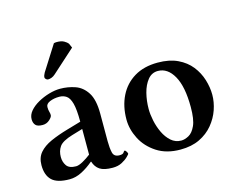

<svg xmlns="http://www.w3.org/2000/svg" viewBox="-96 -818 1188 969"><g transform="rotate(-15 497.5 -333.0)"><path d="M256 -674Q262 -676 272 -676Q295 -676 309 -668Q323 -660 329 -652L339 -629L219 -521Q209 -512 199 -508.5Q189 -505 181 -505Q175 -505 170 -510Q165 -515 165 -519Q165 -524 167 -530Q169 -536 173 -543ZM281 -48Q252 -23 220 -6.5Q188 10 156 10Q91 10 63.5 -16.5Q36 -43 36 -95Q36 -135 58 -160.5Q80 -186 119 -203.5Q158 -221 210 -236L282 -257Q282 -321 273.5 -352.5Q265 -384 249 -395Q233 -406 212 -406Q184 -406 162.5 -397Q141 -388 141 -371Q141 -356 144 -346.5Q147 -337 147 -328Q147 -318 131.5 -304Q116 -290 95 -290Q68 -290 58 -301.5Q48 -313 48 -332Q48 -355 65 -375Q82 -395 109.5 -410.5Q137 -426 168 -435Q199 -444 226 -444Q267 -444 304.5 -431Q342 -418 366 -380.5Q390 -343 390 -271V-126Q390 -92 395.5 -67Q401 -42 430 -42Q448 -42 452.5 -50Q457 -58 461 -58Q464 -58 469 -50.5Q474 -43 474 -38Q474 -36 462 -24Q450 -12 429.5 -1Q409 10 381 10Q336 10 314 -4.5Q292 -19 283 -48ZM282 -85V-219L225 -202Q172 -186 156.5 -163.5Q141 -141 141 -110Q141 -84 154.5 -64.5Q168 -45 204 -45Q218 -45 240.5 -57.5Q263 -70 282 -85Z M510 -207Q510 -276 536.5 -329.5Q563 -383 613.5 -413.5Q664 -444 736 -444Q797 -444 840 -423.5Q883 -403 909.5 -369.5Q936 -336 948.5 -295.5Q961 -255 961 -216Q961 -178 947.5 -138.5Q934 -99 906 -65Q878 -31 835.5 -10.5Q793 10 735 10Q662 10 611.5 -23Q561 -56 535.5 -106Q510 -156 510 -207ZM726 -403Q694 -403 673 -377Q652 -351 642 -311.5Q632 -272 632 -229Q632 -201 639 -167.5Q646 -134 660.5 -103.5Q675 -73 697.5 -53Q720 -33 751 -33Q769 -33 790 -44.5Q811 -56 825.5 -88Q840 -120 840 -184Q840 -291 808.5 -347Q777 -403 726 -403Z"/></g></svg>

Font: Libertinus Serif SemiBold
Style: Regular
Weight: 600
Designer: Philipp H. Poll, Khaled Hosny
Foundry: Caleb Maclennan
Version: Version 7.051;RELEASE